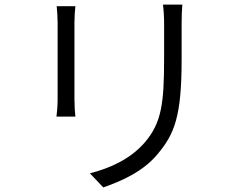

<svg xmlns="http://www.w3.org/2000/svg" viewBox="-20 -775 1040 833"><path d="M771 -755H687C690 -732 692 -704 692 -671C692 -637 692 -555 692 -519C692 -324 680 -242 609 -158C547 -86 460 -46 370 -23L428 38C501 13 601 -29 665 -108C737 -194 768 -271 768 -516C768 -551 768 -634 768 -671C768 -704 769 -732 771 -755ZM307 -748H226C228 -730 230 -695 230 -677C230 -649 230 -384 230 -344C230 -315 227 -284 225 -269H307C305 -286 303 -318 303 -344C303 -383 303 -649 303 -677C303 -699 305 -730 307 -748Z"/></svg>

Font: Noto Sans CJK HK DemiLight
Style: Regular
Weight: 350
Designer: Ryoko NISHIZUKA 西塚涼子 (kana, bopomofo & ideographs); Paul D. Hunt (Latin, Greek & Cyrillic); Sandoll Communications 산돌커뮤니
Foundry: Adobe
Version: Version 2.004;hotconv 1.0.118;makeotfexe 2.5.65603